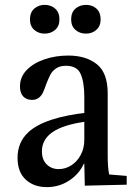

<svg xmlns="http://www.w3.org/2000/svg" viewBox="-20 -758 550 788"><path d="M96 -215Q163 -277 340 -296L326 -258Q237 -245 194.5 -215Q152 -185 152 -137Q152 -103 171.5 -83.5Q191 -64 221 -64Q248 -64 272 -79Q296 -94 311 -121.5Q326 -149 326 -184V-86H324Q305 -44 264 -17Q223 10 172 10Q119 10 85.5 -21Q52 -52 52 -110Q52 -174 96 -215ZM260 -530Q333 -530 377.5 -494.5Q422 -459 422 -375V-120Q422 -70 428 -42L500 -36V0L328 4L326 -86V-359Q326 -421 311 -454.5Q296 -488 251 -488Q226 -488 210.5 -477.5Q195 -467 187 -452Q179 -437 169 -411Q162 -390 156 -377.5Q150 -365 139 -356.5Q128 -348 111 -348Q89 -348 75.5 -362Q62 -376 62 -403Q62 -442 89.5 -470.5Q117 -499 162.5 -514.5Q208 -530 260 -530ZM103 -678Q103 -707 120.5 -722.5Q138 -738 163 -738Q189 -738 206.5 -722.5Q224 -707 224 -678Q224 -651 206.5 -635.5Q189 -620 163 -620Q138 -620 120.5 -635.5Q103 -651 103 -678ZM272 -678Q272 -707 289.5 -722.5Q307 -738 333 -738Q359 -738 376 -722.5Q393 -707 393 -678Q393 -651 375.5 -635.5Q358 -620 333 -620Q307 -620 289.5 -635.5Q272 -651 272 -678Z"/></svg>

Font: Minipax
Style: Regular
Weight: 400
Designer: Raphaël Ronot
Foundry: Velvetyne Type Foundry
Version: Version 1.000